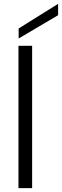

<svg xmlns="http://www.w3.org/2000/svg" viewBox="-20 -978 322 998"><path d="M76 0ZM76 0ZM147 0H76V-740H147ZM77 -778V-830L282 -958V-899Z"/></svg>

Font: Ulagadi Sans Light
Style: Regular
Weight: 300
Designer: Ninad Kale (Devanagari), Jonny Pinhorn (Latin)
Foundry: Indian Type Foundry
Version: Version 3.01;March 29, 2020;FontCreator 12.0.0.2522 64-bit; 